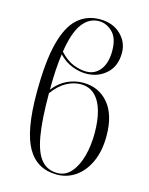

<svg xmlns="http://www.w3.org/2000/svg" viewBox="-117 -845 722 930"><g transform="rotate(15 244.0 -380.5)"><path d="M259 10Q160 10 111.5 -73.5Q63 -157 63 -347Q63 -504 87 -597Q111 -690 157 -730.5Q203 -771 267 -771Q332 -771 372 -733Q412 -695 412 -641Q412 -574 370.5 -536.5Q329 -499 269 -499Q237 -499 200.5 -512.5Q164 -526 132 -559Q121 -484 121 -379Q152 -418 190 -435.5Q228 -453 269 -453Q347 -453 395.5 -396Q444 -339 444 -232Q444 -158 419.5 -103.5Q395 -49 353 -19.5Q311 10 259 10ZM266 -761Q216 -761 182.5 -716Q149 -671 134 -573Q168 -536 202.5 -522.5Q237 -509 267 -509Q311 -509 337.5 -543Q364 -577 364 -638Q364 -702 333.5 -731.5Q303 -761 266 -761ZM121 -360Q121 -227 135 -147.5Q149 -68 179.5 -33Q210 2 259 2Q300 2 328 -30Q356 -62 370.5 -115Q385 -168 385 -231Q385 -293 372 -340.5Q359 -388 331 -415.5Q303 -443 259 -443Q224 -443 188 -423.5Q152 -404 121 -361Z"/></g></svg>

Font: Noto Serif Display Condensed Light
Style: Regular
Weight: 300
Width: 3
Designer: Monotype Design Team
Foundry: Monotype Imaging Inc.
Version: Version 2.009